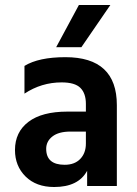

<svg xmlns="http://www.w3.org/2000/svg" viewBox="-20 -745 547 769"><path d="M239 -85Q279 -85 301.5 -108.5Q324 -132 324 -170V-218H262Q215 -218 190 -198.5Q165 -179 165 -149Q165 -85 239 -85ZM329 -61Q294 4 197 4Q125 4 82.5 -38Q40 -80 40 -144Q40 -216 94 -257Q148 -298 250 -298H324V-329Q324 -371 302 -393Q280 -415 227 -415Q146 -415 78 -370V-481Q135 -516 242 -516Q448 -516 448 -324V0H329ZM306 -556H205L296 -725H422Z"/></svg>

Font: Hind Madurai SemiBold
Style: Regular
Weight: 600
Designer: Jyotish Sonowal
Foundry: Indian Type Foundry
Version: Version 1.001;PS 1.0;hotconv 1.0.86;makeotf.lib2.5.63406; tt